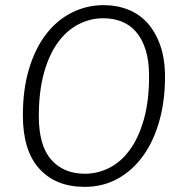

<svg xmlns="http://www.w3.org/2000/svg" viewBox="-20 -716 718 747"><path d="M622 -417Q622 -324 600 -245.5Q578 -167 537 -110Q496 -53 438.5 -21Q381 11 309 11Q197 11 133 -59.5Q69 -130 69 -267Q69 -370 93.5 -450Q118 -530 160.5 -584.5Q203 -639 260.5 -667.5Q318 -696 383 -696Q435 -696 479 -678.5Q523 -661 554.5 -625.5Q586 -590 604 -538Q622 -486 622 -417ZM310 -40Q360 -40 405.5 -63Q451 -86 485.5 -133.5Q520 -181 540 -252.5Q560 -324 560 -420Q560 -480 546.5 -522.5Q533 -565 509 -592.5Q485 -620 452.5 -632.5Q420 -645 382 -645Q331 -645 285.5 -621.5Q240 -598 205.5 -551Q171 -504 151 -432Q131 -360 131 -264Q131 -149 179.5 -94.5Q228 -40 310 -40Z"/></svg>

Font: Glekhifnjqigglhiwekvrgaqftz
Style: Regular
Weight: 300
Italic angle: -8°
Designer: Carrois Corporate & Edenspiekermann
Foundry: Carrois Corporate GbR & Edenspiekermann AG
Version: Version 2.001